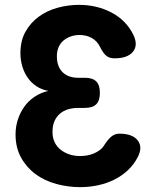

<svg xmlns="http://www.w3.org/2000/svg" viewBox="-20 -760 640 790"><path d="M529 -616Q549 -574 527 -547Q505 -520 451 -520Q431 -520 418 -530Q405 -540 391 -568Q380 -591 358 -603.5Q336 -616 307 -616Q288 -616 271 -610Q254 -604 241 -593Q228 -582 221 -565.5Q214 -549 214 -529Q214 -505 221 -488Q228 -471 240 -460.5Q252 -450 267.5 -445Q283 -440 301 -440H329Q361 -440 376 -425Q391 -410 391 -378Q391 -346 376 -331Q361 -316 329 -316H301Q280 -316 261 -310.5Q242 -305 227.5 -293Q213 -281 204.5 -262.5Q196 -244 196 -217Q196 -193 205 -174.5Q214 -156 230 -143.5Q246 -131 266.5 -124.5Q287 -118 309 -118Q324 -118 338.5 -120.5Q353 -123 366 -128.5Q379 -134 390.5 -142.5Q402 -151 409 -163Q426 -189 440 -199.5Q454 -210 471 -210Q525 -210 546.5 -182.5Q568 -155 547 -114Q531 -83 506 -59.5Q481 -36 449.5 -20.5Q418 -5 382.5 2.5Q347 10 309 10Q260 10 212 -3Q164 -16 127 -43Q90 -70 67 -111Q44 -152 44 -207Q44 -239 53.5 -268Q63 -297 80 -321Q97 -345 122.5 -362Q148 -379 179 -386Q151 -391 129.5 -405.5Q108 -420 93.5 -441Q79 -462 71.5 -488Q64 -514 64 -541Q64 -592 84.5 -629Q105 -666 139 -691Q173 -716 216.5 -728Q260 -740 305 -740Q379 -740 439.5 -708Q500 -676 529 -616Z"/></svg>

Font: Maple Mono NL ExtraBold
Style: Regular
Weight: 800
Monospace: yes
Designer: subframe7536
Version: Version 7.000